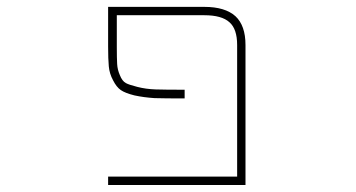

<svg xmlns="http://www.w3.org/2000/svg" viewBox="-20 -564 1040 561"><path d="M295.9 -23.4V-47.9H672.9V-432.6Q672.9 -479.5 650.4 -499Q627.9 -519.5 577.1 -519.5H321.3V-427.7Q321.3 -393.6 322.3 -377Q323.2 -360.4 330.1 -344.7Q336.9 -327.1 347.7 -321.3Q356.4 -316.4 381.3 -310.1Q406.2 -303.7 434.6 -302.7Q461.9 -301.8 519.5 -301.8V-276.4Q462.9 -276.4 431.6 -277.3Q400.4 -279.3 373 -285.2Q345.7 -292 333 -300.8Q320.3 -309.6 310.5 -329.1Q299.8 -348.6 297.9 -370.1Q295.9 -391.6 295.9 -427.7V-543.9H577.1Q637.7 -543.9 668 -516.6Q697.3 -489.3 697.3 -432.6V-23.4Z"/></svg>

Font: Mgen+ 1mn thin
Style: Regular
Weight: 100
Designer: [Source Han Sans]
Ryoko NISHIZUKA  (kana & ideographs); Paul D. Hunt (Latin, Greek & Cyrillic); Wenlong ZHANG  (bopomofo
Version: Version 1.059.20150602